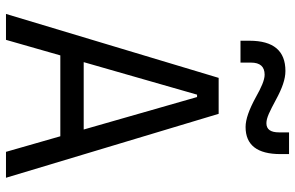

<svg xmlns="http://www.w3.org/2000/svg" viewBox="-188 -774 963 626"><g transform="rotate(90 293.0 -461.5)"><path d="M25.9 0H110.4L161.1 -177.2H424.8L475.6 0H560.1L351.6 -693.4H234.4ZM183.1 -253.4 289.1 -623H296.9L402.8 -253.4ZM113.3 -764.6H184.6V-798.8C184.6 -828.6 197.8 -843.3 224.1 -843.3C241.7 -843.3 266.6 -832 296.9 -814.9C337.9 -792.5 369.6 -781.2 394.5 -781.2C453.6 -781.2 482.9 -819.3 482.9 -895V-922.9H412.1V-890.1C412.1 -862.8 402.3 -849.1 382.3 -849.1C364.3 -849.1 343.8 -859.9 306.2 -879.9C268.6 -900.4 238.8 -911.1 211.9 -911.1C146 -911.1 113.3 -872.1 113.3 -793.9Z"/></g></svg>

Font: Cascadia Code SemiLight
Style: Regular
Weight: 350
Monospace: yes
Designer: Aaron Bell
Foundry: Saja Typeworks
Version: Version 2404.023